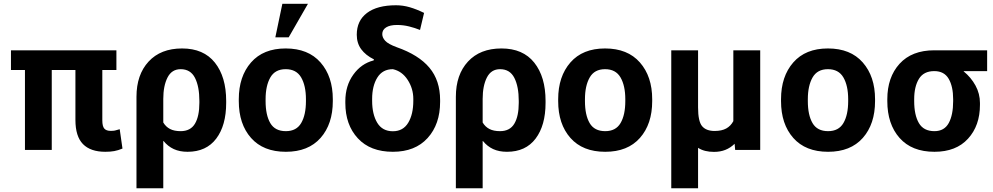

<svg xmlns="http://www.w3.org/2000/svg" viewBox="-20 -795 5265 1018"><path d="M597.2 -423.8H522.5V-157.2Q522.5 -125 533.2 -113Q543.9 -101.1 566.9 -101.1Q581.1 -101.1 589.1 -102.8Q597.2 -104.5 614.7 -109.9L629.4 -7.3Q606 2.4 585.7 6.1Q565.4 9.8 538.1 9.8Q460 9.8 419.9 -31Q379.9 -71.8 379.9 -159.2V-423.8H254.4V0H112.3V-423.8H38.1V-528.3H597.2Z M1179.2 -249.5Q1179.2 -129.9 1126.5 -60.1Q1073.7 9.8 974.6 9.8Q932.6 9.8 901.4 -4.6Q870.1 -19 847.2 -47.4L845.7 -46.9V203.1H703.6V-281.7Q703.6 -398.9 767.8 -468.5Q832 -538.1 945.3 -538.1Q1059.6 -538.1 1119.4 -462.9Q1179.2 -387.7 1179.2 -259.8ZM1037.1 -259.8Q1037.1 -336.4 1013.7 -382.3Q990.2 -428.2 938 -428.2Q890.6 -428.2 868.2 -384Q845.7 -339.8 845.7 -270.5L845.2 -270H845.7V-145.5Q859.4 -122.6 881.6 -111.1Q903.8 -99.6 937.5 -99.6Q990.2 -99.6 1013.7 -139.2Q1037.1 -178.7 1037.1 -249.5Z M1246.1 -269Q1246.1 -389.6 1311 -463.9Q1376 -538.1 1494.6 -538.1Q1614.3 -538.1 1679.4 -463.9Q1744.6 -389.6 1744.6 -269V-258.8Q1744.6 -137.2 1679.7 -63.7Q1614.7 9.8 1495.6 9.8Q1376 9.8 1311 -63.7Q1246.1 -137.2 1246.1 -258.8ZM1388.2 -258.8Q1388.2 -185.1 1413.1 -142.3Q1438 -99.6 1495.6 -99.6Q1551.8 -99.6 1576.9 -142.6Q1602.1 -185.5 1602.1 -258.8V-269Q1602.1 -340.8 1576.7 -384.5Q1551.3 -428.2 1494.6 -428.2Q1438.5 -428.2 1413.3 -384.3Q1388.2 -340.3 1388.2 -269ZM1477.1 -774.9H1612.8L1510.7 -597.2H1439.9Z M1871.6 -610.8Q1871.6 -685.5 1925.8 -726.3Q1980 -767.1 2079.6 -767.1Q2116.7 -767.1 2152.6 -756.6Q2188.5 -746.1 2228.5 -726.6L2207 -636.2Q2180.2 -647 2149.2 -654.8Q2118.2 -662.6 2085 -662.6Q2047.4 -662.6 2027.1 -649.7Q2006.8 -636.7 2006.8 -614.3Q2006.8 -595.7 2022.5 -578.6Q2038.1 -561.5 2083 -544.9Q2200.2 -503.9 2256.8 -436Q2313.5 -368.2 2313.5 -264.6V-254.9Q2313.5 -136.2 2247.3 -63.2Q2181.2 9.8 2063 9.8Q1943.4 9.8 1877.2 -61.8Q1811 -133.3 1811 -249V-258.8Q1811 -340.3 1853.3 -399.2Q1895.5 -458 1960.9 -474.6L1962.9 -480Q1918.5 -502 1895 -534.2Q1871.6 -566.4 1871.6 -610.8ZM1953.1 -260.7Q1953.1 -189 1980.2 -144Q2007.3 -99.1 2063 -99.1Q2117.2 -99.1 2144.3 -144Q2171.4 -189 2171.4 -260.7V-270.5Q2171.4 -325.2 2141.6 -371.3Q2111.8 -417.5 2063 -428.2Q2008.3 -428.2 1980.7 -383.8Q1953.1 -339.4 1953.1 -270.5Z M2872.6 -249.5Q2872.6 -129.9 2819.8 -60.1Q2767.1 9.8 2668 9.8Q2626 9.8 2594.7 -4.6Q2563.5 -19 2540.5 -47.4L2539.1 -46.9V203.1H2397V-281.7Q2397 -398.9 2461.2 -468.5Q2525.4 -538.1 2638.7 -538.1Q2752.9 -538.1 2812.7 -462.9Q2872.6 -387.7 2872.6 -259.8ZM2730.5 -259.8Q2730.5 -336.4 2707 -382.3Q2683.6 -428.2 2631.3 -428.2Q2584 -428.2 2561.5 -384Q2539.1 -339.8 2539.1 -270.5L2538.6 -270H2539.1V-145.5Q2552.7 -122.6 2575 -111.1Q2597.2 -99.6 2630.9 -99.6Q2683.6 -99.6 2707 -139.2Q2730.5 -178.7 2730.5 -249.5Z M2939.5 -269Q2939.5 -389.6 3004.4 -463.9Q3069.3 -538.1 3188 -538.1Q3307.6 -538.1 3372.8 -463.9Q3438 -389.6 3438 -269V-258.8Q3438 -137.2 3373 -63.7Q3308.1 9.8 3189 9.8Q3069.3 9.8 3004.4 -63.7Q2939.5 -137.2 2939.5 -258.8ZM3081.5 -258.8Q3081.5 -185.1 3106.4 -142.3Q3131.3 -99.6 3189 -99.6Q3245.1 -99.6 3270.3 -142.6Q3295.4 -185.5 3295.4 -258.8V-269Q3295.4 -340.8 3270 -384.5Q3244.6 -428.2 3188 -428.2Q3131.8 -428.2 3106.7 -384.3Q3081.5 -340.3 3081.5 -269Z M3681.2 -528.3V-225.6Q3681.2 -151.4 3702.6 -126Q3724.1 -100.6 3769 -100.6Q3806.6 -100.6 3830.6 -113.8Q3854.5 -127 3868.2 -152.8V-528.3H4010.7V0H3877.9L3875 -32.7Q3853 -11.2 3826.2 -0.5Q3799.3 10.3 3765.6 10.3Q3740.2 10.3 3719.5 5.1Q3698.7 0 3681.2 -11.2V203.1H3539.1V-528.3Z M4121.1 -269Q4121.1 -389.6 4186 -463.9Q4251 -538.1 4369.6 -538.1Q4489.3 -538.1 4554.4 -463.9Q4619.6 -389.6 4619.6 -269V-258.8Q4619.6 -137.2 4554.7 -63.7Q4489.7 9.8 4370.6 9.8Q4251 9.8 4186 -63.7Q4121.1 -137.2 4121.1 -258.8ZM4263.2 -258.8Q4263.2 -185.1 4288.1 -142.3Q4313 -99.6 4370.6 -99.6Q4426.8 -99.6 4451.9 -142.6Q4477.1 -185.5 4477.1 -258.8V-269Q4477.1 -340.8 4451.7 -384.5Q4426.3 -428.2 4369.6 -428.2Q4313.5 -428.2 4288.3 -384.3Q4263.2 -340.3 4263.2 -269Z M5213.9 -418H5089.8L5089.4 -416.5Q5128.4 -384.8 5152.1 -341.6Q5175.8 -298.3 5175.8 -249V-238.8Q5175.8 -128.9 5112.5 -59.6Q5049.3 9.8 4934.6 9.8Q4814.5 9.8 4749.5 -63.7Q4684.6 -137.2 4684.6 -258.8V-269Q4684.6 -385.3 4749.5 -456.8Q4814.5 -528.3 4933.6 -528.3H5213.9ZM4827.1 -258.8Q4827.1 -185.1 4852.1 -142.3Q4877 -99.6 4934.6 -99.6Q4986.8 -99.6 5010.3 -142.6Q5033.7 -185.5 5033.7 -258.8V-269Q5033.7 -336.4 5010 -377.2Q4986.3 -418 4933.6 -418Q4877.4 -418 4852.3 -377Q4827.1 -335.9 4827.1 -269Z"/></svg>

Font: Roboto Web
Style: Bold
Weight: 700
Designer: Google
Version: Version 1.200310; 2013